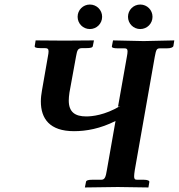

<svg xmlns="http://www.w3.org/2000/svg" viewBox="-20 -825 788 846"><path d="M544 -751C544 -721 568 -697 598 -697C628 -697 652 -721 652 -751C652 -781 628 -805 598 -805C568 -805 544 -781 544 -751ZM322 -751C322 -721 346 -697 376 -697C406 -697 430 -721 430 -751C430 -781 406 -805 376 -805C346 -805 322 -781 322 -751ZM426 -33H387C368 -33 360 -30 359 -24L354 1C395 1 458 -1 499 -1L634 1L638 -23C639 -29 630 -33 613 -33H584C574 -33 571 -37 571 -48C571 -54 572 -63 574 -76L662 -575C668 -608 671 -612 686 -612H715C732 -612 742 -616 744 -622L748 -647C712 -646 651 -645 613 -644L478 -647L473 -621C472 -615 480 -612 499 -612H528C538 -612 542 -609 542 -599C542 -593 541 -585 539 -575L500 -355L510 -358C441 -317 385 -312 360 -312C311 -312 283 -331 283 -382C283 -392 284 -403 286 -417L315 -576C320 -603 322 -613 343 -613H360C378 -613 388 -615 389 -622L394 -647C358 -647 301 -646 265 -646L137 -647L133 -622C132 -616 139 -613 158 -613H176C189 -613 194 -610 194 -599C194 -593 193 -586 191 -576L165 -427C162 -410 160 -394 160 -378C160 -302 199 -247 306 -247C360 -247 422 -258 489 -292L451 -76C446 -45 442 -33 426 -33Z"/></svg>

Font: Linux Libertine O
Style: Bold Italic
Weight: 700
Italic angle: -11.5°
Designer: Philipp H. Poll
Foundry: Philipp H. Poll
Version: Version 4.1.0